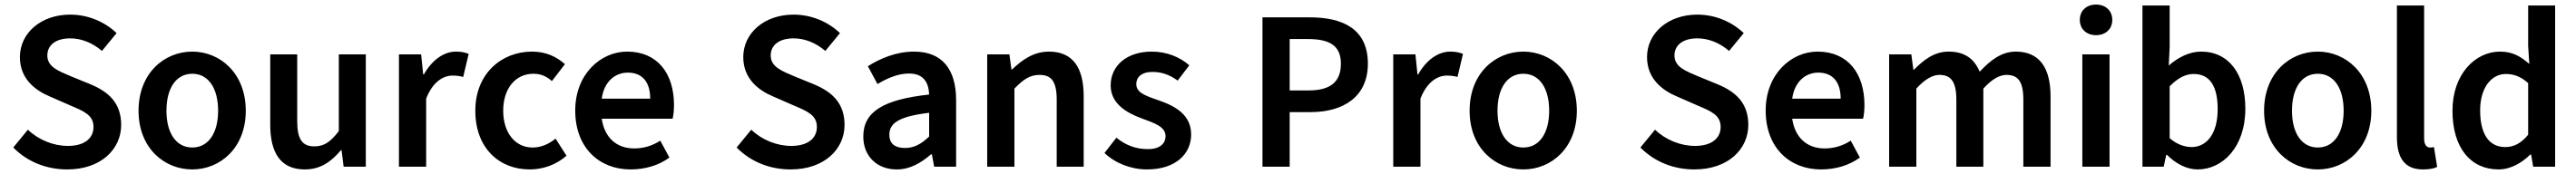

<svg xmlns="http://www.w3.org/2000/svg" viewBox="-20 -730 11269 762"><path d="M274 12C422 12 510 -77 510 -183C510 -278 456 -327 378 -360L290 -396C236 -419 187 -437 187 -487C187 -534 226 -562 287 -562C337 -562 385 -542 426 -507L490 -585C439 -634 366 -666 287 -666C159 -666 67 -585 67 -480C67 -385 134 -334 199 -307L288 -268C347 -243 389 -226 389 -174C389 -124 349 -91 277 -91C214 -91 149 -117 102 -162L38 -84C100 -21 184 12 274 12Z M821 12C943 12 1055 -82 1055 -245C1055 -409 943 -504 821 -504C698 -504 586 -409 586 -245C586 -82 698 12 821 12ZM821 -84C750 -84 708 -148 708 -245C708 -343 750 -407 821 -407C892 -407 934 -343 934 -245C934 -148 892 -84 821 -84Z M1313 12C1381 12 1428 -21 1471 -72H1474L1483 0H1580V-492H1462V-156C1426 -109 1398 -89 1355 -89C1303 -89 1280 -119 1280 -199V-492H1162V-184C1162 -60 1208 12 1313 12Z M1725 0H1844V-298C1873 -373 1920 -399 1959 -399C1979 -399 1991 -397 2006 -393L2030 -494C2015 -500 1999 -504 1974 -504C1922 -504 1870 -468 1834 -404H1831L1822 -492H1725Z M2297 12C2353 12 2411 -7 2458 -48L2410 -123C2382 -100 2348 -84 2309 -84C2234 -84 2181 -148 2181 -245C2181 -343 2235 -407 2313 -407C2344 -407 2369 -397 2394 -375L2451 -449C2415 -481 2369 -504 2307 -504C2175 -504 2059 -409 2059 -245C2059 -82 2163 12 2297 12Z M2738 12C2802 12 2862 -6 2908 -40L2868 -114C2834 -92 2796 -80 2754 -80C2676 -80 2624 -128 2612 -210H2922C2926 -228 2928 -246 2928 -270C2928 -408 2856 -504 2723 -504C2608 -504 2496 -406 2496 -246C2496 -82 2602 12 2738 12ZM2612 -298C2622 -372 2670 -412 2726 -412C2790 -412 2824 -370 2824 -298Z M3438 12C3586 12 3674 -77 3674 -183C3674 -278 3620 -327 3542 -360L3454 -396C3400 -419 3351 -437 3351 -487C3351 -534 3390 -562 3451 -562C3501 -562 3549 -542 3590 -507L3654 -585C3603 -634 3530 -666 3451 -666C3323 -666 3231 -585 3231 -480C3231 -385 3298 -334 3363 -307L3452 -268C3511 -243 3553 -226 3553 -174C3553 -124 3513 -91 3441 -91C3378 -91 3313 -117 3266 -162L3202 -84C3264 -21 3348 12 3438 12Z M3902 12C3960 12 4008 -16 4052 -54H4056L4066 0H4162V-291C4162 -428 4100 -504 3978 -504C3900 -504 3830 -474 3776 -440L3818 -362C3862 -388 3908 -408 3956 -408C4022 -408 4042 -366 4044 -316C3842 -294 3756 -240 3756 -132C3756 -46 3816 12 3902 12ZM3938 -82C3898 -82 3870 -98 3870 -140C3870 -190 3910 -220 4044 -236V-132C4008 -98 3978 -82 3938 -82Z M4298 0H4417V-342C4456 -382 4484 -402 4527 -402C4579 -402 4602 -373 4602 -293V0H4720V-308C4720 -432 4674 -504 4568 -504C4501 -504 4451 -468 4407 -426H4404L4395 -492H4298Z M4997 12C5122 12 5190 -56 5190 -141C5190 -226 5123 -265 5047 -291C4985 -312 4950 -326 4950 -362C4950 -391 4972 -415 5021 -415C5060 -415 5096 -403 5131 -377L5182 -444C5142 -479 5085 -504 5018 -504C4908 -504 4838 -442 4838 -356C4838 -278 4904 -237 4975 -211C5030 -191 5078 -175 5078 -134C5078 -101 5053 -77 5001 -77C4951 -77 4906 -92 4863 -127L4811 -60C4859 -14 4929 12 4997 12Z M5502 0H5621V-239H5713C5854 -239 5963 -305 5963 -451C5963 -603 5854 -654 5709 -654H5502ZM5621 -334V-559H5700C5795 -559 5845 -531 5845 -451C5845 -372 5800 -334 5704 -334Z M6074 0H6193V-298C6222 -373 6269 -399 6308 -399C6328 -399 6340 -397 6355 -393L6379 -494C6364 -500 6348 -504 6323 -504C6271 -504 6219 -468 6183 -404H6180L6171 -492H6074Z M6643 12C6765 12 6877 -82 6877 -245C6877 -409 6765 -504 6643 -504C6520 -504 6408 -409 6408 -245C6408 -82 6520 12 6643 12ZM6643 -84C6572 -84 6530 -148 6530 -245C6530 -343 6572 -407 6643 -407C6714 -407 6756 -343 6756 -245C6756 -148 6714 -84 6643 -84Z M7391 12C7539 12 7627 -77 7627 -183C7627 -278 7573 -327 7495 -360L7407 -396C7353 -419 7304 -437 7304 -487C7304 -534 7343 -562 7404 -562C7454 -562 7502 -542 7543 -507L7607 -585C7556 -634 7483 -666 7404 -666C7276 -666 7184 -585 7184 -480C7184 -385 7251 -334 7316 -307L7405 -268C7464 -243 7506 -226 7506 -174C7506 -124 7466 -91 7394 -91C7331 -91 7266 -117 7219 -162L7155 -84C7217 -21 7301 12 7391 12Z M7945 12C8009 12 8069 -6 8115 -40L8075 -114C8041 -92 8003 -80 7961 -80C7883 -80 7831 -128 7819 -210H8129C8133 -228 8135 -246 8135 -270C8135 -408 8063 -504 7930 -504C7815 -504 7703 -406 7703 -246C7703 -82 7809 12 7945 12ZM7819 -298C7829 -372 7877 -412 7933 -412C7997 -412 8031 -370 8031 -298Z M8243 0H8362V-342C8399 -383 8433 -402 8463 -402C8513 -402 8537 -373 8537 -293V0H8655V-342C8692 -383 8726 -402 8756 -402C8807 -402 8830 -373 8830 -293V0H8949V-308C8949 -432 8901 -504 8797 -504C8734 -504 8686 -466 8639 -416C8616 -471 8575 -504 8503 -504C8441 -504 8394 -468 8352 -425H8349L8340 -492H8243Z M9088 0H9207V-492H9088ZM9148 -576C9190 -576 9219 -603 9219 -643C9219 -683 9190 -710 9148 -710C9106 -710 9077 -683 9077 -643C9077 -603 9106 -576 9148 -576Z M9592 12C9701 12 9801 -85 9801 -254C9801 -405 9730 -504 9607 -504C9557 -504 9507 -479 9466 -443L9470 -524V-706H9351V0H9444L9455 -52H9458C9499 -11 9547 12 9592 12ZM9566 -86C9538 -86 9503 -96 9470 -125V-352C9506 -389 9540 -406 9575 -406C9648 -406 9680 -349 9680 -252C9680 -142 9630 -86 9566 -86Z M10118 12C10240 12 10352 -82 10352 -245C10352 -409 10240 -504 10118 -504C9995 -504 9883 -409 9883 -245C9883 -82 9995 12 10118 12ZM10118 -84C10047 -84 10005 -148 10005 -245C10005 -343 10047 -407 10118 -407C10189 -407 10231 -343 10231 -245C10231 -148 10189 -84 10118 -84Z M10578 12C10606 12 10626 8 10640 1L10626 -86C10618 -84 10614 -84 10608 -84C10596 -84 10583 -94 10583 -123V-706H10464V-129C10464 -42 10495 12 10578 12Z M10909 12C10961 12 11011 -17 11047 -53H11051L11060 0H11156V-706H11038V-529L11043 -450C11005 -483 10970 -504 10915 -504C10807 -504 10707 -406 10707 -245C10707 -83 10786 12 10909 12ZM10938 -86C10868 -86 10828 -141 10828 -247C10828 -348 10879 -406 10940 -406C10973 -406 11005 -396 11038 -366V-140C11007 -102 10975 -86 10938 -86Z"/></svg>

Font: Source Sans Pro Semibold
Style: Regular
Weight: 600
Designer: Paul D. Hunt
Foundry: Adobe Systems Incorporated
Version: Version 3.006;hotconv 1.0.111;makeotfexe 2.5.65597